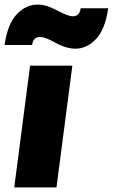

<svg xmlns="http://www.w3.org/2000/svg" viewBox="-63 -816 491 836"><path d="M183 0H-1L68 -530H252ZM265 -604Q223 -604 171 -634Q131 -655 112 -655Q81 -655 77 -620H-43Q-30 -712 10 -754Q50 -796 100 -796Q127 -796 150.5 -786.5Q174 -777 195 -766Q235 -745 254 -745Q284 -745 288 -780H408Q395 -688 355 -646Q315 -604 265 -604Z"/></svg>

Font: Tanohe Sans ExtraBold
Style: Italic
Weight: 800
Designer: Village Type and Design LLC & Cristiano Sobral
Foundry: Cooper Hewitt Smithsonian Design Museum
Version: Version 1.00;September 29, 2021;FontCreator 13.0.0.2655 64-b